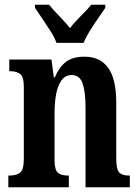

<svg xmlns="http://www.w3.org/2000/svg" viewBox="-20 -786 586 806"><path d="M15 0V-49H20Q48 -49 64 -61Q80 -73 80 -119V-421Q80 -464 64.5 -475.5Q49 -487 23 -487H19V-536H196L206 -461H210Q228 -504 256.5 -526Q285 -548 335 -548Q400 -548 434 -501.5Q468 -455 468 -354V-120Q468 -74 481 -61.5Q494 -49 521 -49H525V0H339V-335Q339 -399 327 -435Q315 -471 281 -471Q254 -471 238 -448.5Q222 -426 215.5 -390Q209 -354 209 -313V-115Q209 -72 223.5 -60.5Q238 -49 265 -49H269V0ZM217 -606Q209 -629 192 -655.5Q175 -682 157.5 -708Q140 -734 127 -753V-766H186Q203 -745 229 -718.5Q255 -692 274 -668Q292 -692 319 -718.5Q346 -745 363 -766H422V-753Q409 -734 391 -708Q373 -682 356.5 -655.5Q340 -629 331 -606Z"/></svg>

Font: Noto Serif Tamil ExtraCondensed
Style: Bold
Weight: 700
Width: 2
Designer: Indian Type Foundry, Tom Grace, and the Monotype Design Team
Foundry: Monotype Imaging Inc.
Version: Version 2.004; ttfautohint (v1.8.4.7-5d5b)